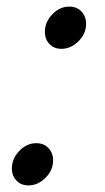

<svg xmlns="http://www.w3.org/2000/svg" viewBox="-20 -548 318 582"><path d="M190 -528Q213 -528 227 -513Q241 -498 241 -476Q241 -446 218 -423Q195 -400 166 -400Q144 -400 130 -414.5Q116 -429 116 -451Q116 -481 138.5 -504.5Q161 -528 190 -528ZM90 -114Q113 -114 127 -99Q141 -84 141 -62Q141 -32 118 -9Q95 14 66 14Q44 14 30 -0.5Q16 -15 16 -37Q16 -67 38.5 -90.5Q61 -114 90 -114Z"/></svg>

Font: Playfair Display
Style: Italic
Weight: 400
Italic angle: -14°
Designer: Claus Eggers Sørensen
Foundry: Claus Eggers Sørensen
Version: Version 1.200; ttfautohint (v1.6)